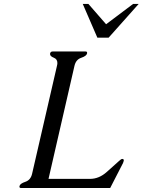

<svg xmlns="http://www.w3.org/2000/svg" viewBox="-20 -944 716 964"><path d="M395.5 -924.3H423.8L512.7 -822.3L648.4 -924.3H676.3L525.4 -754.9H468.8ZM223.6 -45.9H432.1Q477.5 -45.9 516.6 -81.1Q556.2 -116.2 577.1 -135.3Q588.4 -146 593.3 -146Q601.6 -146 601.6 -139.2Q601.6 -137.7 601.1 -135.7Q599.6 -129.4 597.7 -125.5L533.2 0H85.9Q77.6 0 77.6 -6.8Q77.6 -8.3 78.1 -10.3Q81.1 -22.5 107.4 -31.2Q133.8 -40 141.1 -71.3L266.1 -613.8Q268.1 -621.6 268.1 -627.4Q268.1 -647 251 -653.8Q231 -661.6 231.4 -672.4Q231.4 -673.8 231.4 -675.3Q233.9 -685.5 244.1 -685.5H409.7Q419.4 -685.5 417 -675.3Q414.1 -662.6 387.7 -653.8Q361.3 -645 354 -613.8Z"/></svg>

Font: Caudex
Style: Italic
Weight: 400
Italic angle: -13°
Version: Version 1.04